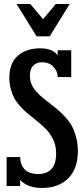

<svg xmlns="http://www.w3.org/2000/svg" viewBox="-20 -932 418 962"><path d="M329.1 -912.1 229 -750H163.1L63 -912.1H131.8L195.8 -835.9L259.8 -912.1ZM227.1 -416Q252.9 -396.5 268.3 -383.5Q283.7 -370.6 305.7 -346.9Q327.6 -323.2 339.8 -301Q352.1 -278.8 361.1 -245.8Q370.1 -212.9 370.1 -175.8Q370.1 -85.9 321.5 -38.1Q272.9 9.8 190.9 9.8Q117.2 9.8 81.1 -30.8V0H13.2V-145H81.1Q81.1 -107.4 103.3 -83.7Q125.5 -60.1 171.9 -60.1Q215.3 -60.1 238.3 -85.7Q261.2 -111.3 261.2 -162.1Q261.2 -183.1 257.3 -201.7Q253.4 -220.2 244.4 -236.8Q235.4 -253.4 227.1 -265.4Q218.8 -277.3 202.9 -292.5Q187 -307.6 177.5 -315.4Q168 -323.2 148.9 -338.9Q126 -356.9 111.8 -369.1Q97.7 -381.3 79.6 -401.4Q61.5 -421.4 51.5 -440.2Q41.5 -459 34.2 -485.6Q26.9 -512.2 26.9 -542Q26.9 -615.7 69.3 -652.8Q111.8 -689.9 181.2 -689.9Q244.1 -689.9 269 -654.8V-680.2H336.9V-545.9H269Q269 -575.7 247.3 -597.9Q225.6 -620.1 190.9 -620.1Q163.1 -620.1 146.5 -603.3Q129.9 -586.4 129.9 -553.2Q129.9 -531.2 137 -512.5Q144 -493.7 159.9 -475.8Q175.8 -458 189 -446.5Q202.1 -435.1 227.1 -416Z"/></svg>

Font: Margherita Bold
Style: Regular
Weight: 700
Designer: James Puckett
Foundry: Dunwich Type Founders
Version: Version 1.008;hotconv 1.0.109;makeotfexe 2.5.65596